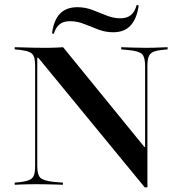

<svg xmlns="http://www.w3.org/2000/svg" viewBox="-20 -767 757 797"><path d="M580.6 10.5 138.7 -527.4H134.7V-201.6H125.8V-492.7Q125.8 -517.7 121 -531Q116.1 -544.4 103.2 -550.4Q90.3 -556.5 65.3 -559.7L41.1 -562.1V-571Q56.5 -571 76.2 -570.2Q96 -569.4 119.4 -569Q142.7 -568.5 169.4 -568.5H180.6Q199.2 -568.5 214.5 -569.4Q229.8 -570.2 241.9 -571L579 -157.3H582.3V-492.7Q582.3 -529 570.2 -541.9Q558.1 -554.8 516.1 -558.9L483.1 -562.1V-571Q505.6 -570.2 534.7 -569.4Q563.7 -568.5 587.1 -568.5Q604.8 -568.5 621 -569Q637.1 -569.4 651.2 -570.2Q665.3 -571 675.8 -571V-562.1L652.4 -559.7Q627.4 -557.3 614.5 -550.8Q601.6 -544.4 596.8 -531Q591.9 -517.7 591.9 -492.7V10.5ZM134.7 -78.2Q134.7 -41.9 147.2 -29.4Q159.7 -16.9 201.6 -12.1L241.1 -8.9V0Q225 -0.8 205.6 -1.2Q186.3 -1.6 166.9 -2Q147.6 -2.4 130.6 -2.4Q112.9 -2.4 96.4 -2Q79.8 -1.6 66.1 -1.2Q52.4 -0.8 41.1 0V-8.9L65.3 -11.3Q90.3 -14.5 103.2 -20.6Q116.1 -26.6 121 -39.9Q125.8 -53.2 125.8 -78.2V-201.6H134.7ZM450 -633.1Q417.7 -633.1 388.3 -644.4Q358.9 -655.6 329.8 -667.3Q300.8 -679 271 -679Q243.5 -679 227.8 -666.5Q212.1 -654 203.2 -626.6L196 -628.2Q202.4 -681.5 228.2 -709.3Q254 -737.1 301.6 -737.1Q333.9 -737.1 363.3 -725.8Q392.7 -714.5 421.8 -702.8Q450.8 -691.1 479.8 -691.1Q507.3 -691.1 523.4 -704.4Q539.5 -717.7 547.6 -746.8L555.6 -744.4Q548.4 -690.3 522.6 -661.7Q496.8 -633.1 450 -633.1Z"/></svg>

Font: Playfair 144pt SemiExpanded SemiBold
Style: Regular
Weight: 600
Width: 6
Designer: Claus Eggers Sørensen
Foundry: Claus Eggers Sørensen
Version: Version 2.203